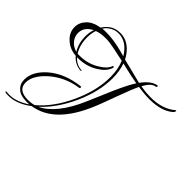

<svg xmlns="http://www.w3.org/2000/svg" viewBox="-189 -799 1127 1127"><g transform="rotate(45 375.0 -235.0)"><path d="M9 128Q-3 128 -15 126Q-19 126 -19 122Q-18 118 -14 118Q-4 120 9 120Q69 120 133 76Q127 77 121 77H108Q59 77 33.5 54Q8 31 8 -6Q8 -72 75 -132Q150 -198 270 -212Q274 -212 276 -209V-207Q276 -199 269 -199Q165 -183 92 -117Q26 -57 26 1Q26 64 108 64Q136 64 158 57Q243 -15 299 -137Q356 -260 356 -373Q356 -438 335 -488Q236 -510 200 -514Q193 -515 186 -515Q179 -515 173 -515Q132 -515 104 -504Q94 -477 94 -441Q94 -379 122 -335Q126 -334 130 -334H139Q206 -334 260 -367Q306 -394 318 -425Q319 -431 323 -431Q331 -431 327 -419Q313 -380 267 -352Q212 -317 139 -317H135Q164 -284 206 -282Q209 -282 209 -280Q209 -276 205 -276Q156 -279 123 -318Q68 -322 32 -358Q-1 -389 -1 -432Q-1 -470 27 -499.5Q55 -529 110 -538Q123 -560 144 -576Q172 -598 214 -598Q279 -598 324 -538Q336 -523 343 -507L498 -468Q540 -526 584 -534Q590 -535 590 -530Q590 -522 580 -521Q551 -517 522 -464Q568 -456 608 -456Q704 -456 763 -506Q765 -508 767 -508Q769 -508 769 -504Q769 -496 763 -490Q710 -443 608 -443Q567 -443 515 -451Q498 -416 463 -321Q444 -268 429.5 -230Q415 -192 404 -168Q308 50 149 74Q78 128 9 128ZM323 -513Q277 -589 208 -589Q174 -589 148 -569Q132 -559 121 -540Q130 -542 139 -542Q148 -542 157 -542Q180 -542 204 -539Q246 -535 323 -513ZM109 -337Q82 -382 82 -438Q82 -472 92 -499Q38 -473 38 -421Q38 -393 57 -369.5Q76 -346 109 -337ZM180 49Q229 27 275 -30Q321 -87 361 -181L424 -328Q461 -412 489 -455Q464 -459 430.5 -466Q397 -473 353 -484Q370 -436 370 -378Q370 -268 316 -147Q262 -27 180 49Z"/></g></svg>

Font: Lovers Quarrel
Style: Regular
Weight: 400
Designer: Robert E. Leuschke
Foundry: Robert E. Leuschke
Version: Version 1.010; ttfautohint (v1.8.3)